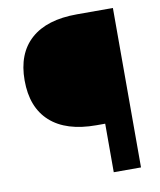

<svg xmlns="http://www.w3.org/2000/svg" viewBox="-77 -729 659 791"><g transform="rotate(-10 252.0 -333.5)"><path d="M335 0V-203H298Q172 -203 105.5 -263Q39 -323 39 -436Q39 -548 105.5 -607.5Q172 -667 298 -667H449V0Z"/></g></svg>

Font: Maven Pro
Style: Bold
Weight: 700
Designer: Joe Prince
Foundry: Joe Prince
Version: Version 2.103